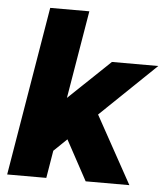

<svg xmlns="http://www.w3.org/2000/svg" viewBox="-51 -746 692 792"><g transform="rotate(5 295.0 -350.0)"><path d="M125 -700H287L226 -336L398 -500H590L360 -279L514 0H333L243 -166L189 -114L170 0H8Z"/></g></svg>

Font: Oak Sans ExtraBold
Style: Italic
Weight: 800
Italic angle: -9.49998°
Foundry: Erik Kennedy, Walven
Version: Version 1.000